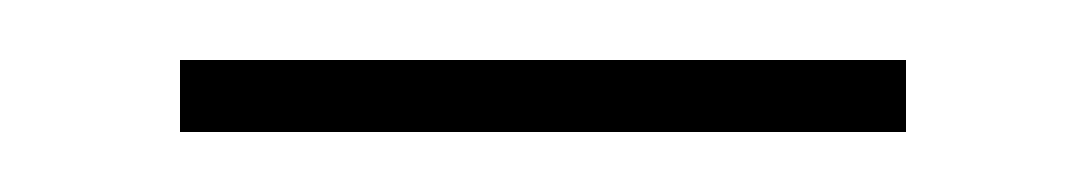

<svg xmlns="http://www.w3.org/2000/svg" viewBox="-20 -307 362 64"><path d="M40 -287H282V-263H40Z"/></svg>

Font: Trirong Thin
Style: Regular
Weight: 250
Designer: Katatrad Team
Foundry: CadsonDemak
Version: Version 1.001